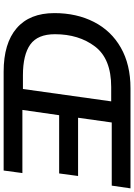

<svg xmlns="http://www.w3.org/2000/svg" viewBox="139 -876 737 1055"><g transform="rotate(90 507.5 -348.5)"><path d="M52 -279Q52 -401 100.5 -496Q149 -591 242 -644Q335 -697 465 -697H1015L1000 -594H653L627 -409H947L933 -305H613L584 -103H931L917 0H374Q218 0 135 -71.5Q52 -143 52 -279ZM469 -106 537 -591H458Q303 -591 235.5 -502Q168 -413 168 -282Q168 -187 224.5 -146.5Q281 -106 394 -106Z"/></g></svg>

Font: Hanken Grotesk SemiBold
Style: Italic
Weight: 600
Italic angle: -8°
Designer: Alfredo Marco Pradil
Foundry: Hanken Design Co.
Version: Version 3.014